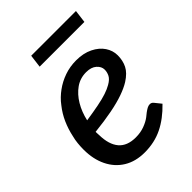

<svg xmlns="http://www.w3.org/2000/svg" viewBox="-199 -777 883 883"><g transform="rotate(-45 242.5 -335.0)"><path d="M218 7Q159 7 116.5 -19Q74 -45 51 -92Q28 -139 28 -201Q28 -221 30 -241Q32 -261 37 -280Q45 -318 60.5 -353Q76 -388 100 -418Q111 -433 124.5 -446Q138 -459 152 -469Q182 -491 218 -503.5Q254 -516 294 -516Q341 -516 375.5 -499Q410 -482 428 -455Q446 -428 446 -397Q446 -363 432.5 -336Q419 -309 383 -286Q359 -271 323.5 -258.5Q288 -246 239 -236.5Q190 -227 125 -220Q125 -215 125.5 -206.5Q126 -198 126 -198Q127 -136 154.5 -103.5Q182 -71 238 -71Q269 -71 294.5 -80.5Q320 -90 337 -103Q345 -110 354.5 -117Q364 -124 373 -129Q382 -134 391 -134Q402 -134 409 -125L434 -94Q386 -44 334 -18.5Q282 7 218 7ZM135 -285Q182 -292 217.5 -299Q253 -306 277 -314Q301 -322 318 -332Q341 -345 349 -360.5Q357 -376 357 -393Q357 -413 339 -429Q321 -445 288 -445Q249 -445 218.5 -423.5Q188 -402 166.5 -366Q145 -330 135 -285ZM155 -614 163 -677H454L446 -614Z"/></g></svg>

Font: Aleo Medium
Style: Italic
Weight: 500
Italic angle: -7°
Designer: Alessio Laiso
Foundry: Alessio Laiso
Version: Version 2.001;gftools[0.9.29]